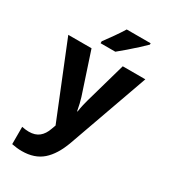

<svg xmlns="http://www.w3.org/2000/svg" viewBox="-240 -876 1080 1230"><g transform="rotate(30 300.0 -260.5)"><path d="M129 245Q93 245 54 237V109Q82 115 106 115Q152 115 180.5 92Q209 69 224 25L235 -5L15 -549H187L287 -246Q293 -226 298.5 -203.5Q304 -181 309 -153H312Q316 -180 321.5 -204.5Q327 -229 332 -246L418 -549H585L375 41Q338 144 280 194.5Q222 245 129 245ZM221 -620Q245 -652 273.5 -692.5Q302 -733 322 -766H499V-756Q481 -738 451 -710.5Q421 -683 388 -654.5Q355 -626 330 -606H221Z"/></g></svg>

Font: Noto Sans Mono ExtraBold
Style: Regular
Weight: 800
Designer: Monotype Design Team
Foundry: Monotype Imaging Inc.
Version: Version 2.014